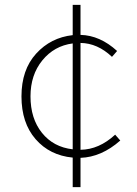

<svg xmlns="http://www.w3.org/2000/svg" viewBox="-20 -738 561 787"><path d="M278 -126V-560Q202 -550 153.5 -490.5Q105 -431 105 -343Q105 -252 152 -193.5Q199 -135 278 -126ZM452 -186 473 -162Q396 -94 310 -91V29H278V-92Q184 -101 126 -167.5Q68 -234 68 -343Q68 -452 128 -518Q188 -584 278 -594V-718H310V-595Q390 -593 460 -529L439 -505Q380 -561 310 -562V-124Q386 -125 452 -186Z"/></svg>

Font: Noto Sans Korean Thin
Style: Regular
Weight: 250
Designer: Ryoko NISHIZUKA  (kana & ideographs); Paul D. Hunt (Latin, Greek & Cyrillic); Wenlong ZHANG  (bopomofo); Sandoll Communi
Foundry: Adobe Systems Incorporated
Version: Version 1.0001;PS 1;hotconv 1.0.78;makeotf.lib2.5.61930